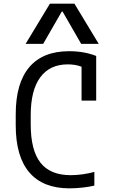

<svg xmlns="http://www.w3.org/2000/svg" viewBox="-20 -1020 640 1050"><path d="M360 10Q215 10 140.5 -77Q66 -164 66 -335V-395Q66 -565 140 -652.5Q214 -740 358 -740Q440 -740 506 -714V-470H426V-655Q393 -668 351 -668Q252 -668 200 -597Q148 -526 148 -390V-340Q148 -198 201.5 -130Q255 -62 367 -62Q399 -62 433.5 -67Q468 -72 496 -80V-5Q467 2 430 6Q393 10 360 10ZM120 -780 253 -1000H387L520 -780H424L322 -957H318L216 -780Z"/></svg>

Font: M PLUS Code Latin 60
Style: Regular
Weight: 400
Width: 7
Monospace: yes
Designer: Coji Morishita
Foundry: UNDERFOREST DESIGN
Version: Version 1.005; ttfautohint (v1.8.3)